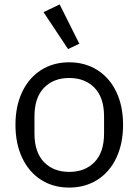

<svg xmlns="http://www.w3.org/2000/svg" viewBox="-20 -836 627 869"><path d="M339 -638 288 -614 177 -781 250 -816ZM50 -271Q50 -356 80.5 -420Q111 -484 166 -519Q221 -554 293 -554Q365 -554 420.5 -519Q476 -484 506.5 -420Q537 -356 537 -271Q537 -186 506.5 -121.5Q476 -57 420.5 -22Q365 13 293 13Q221 13 166 -22Q111 -57 80.5 -121.5Q50 -186 50 -271ZM451 -232V-309Q451 -394 408 -438.5Q365 -483 293 -483Q222 -483 179 -438.5Q136 -394 136 -309V-232Q136 -147 179 -102.5Q222 -58 293 -58Q365 -58 408 -102.5Q451 -147 451 -232Z"/></svg>

Font: IBM Plex Sans SC
Style: Regular
Weight: 400
Designer: Mike Abbink; Paul van der Laan; Pieter van Rosmalen; Eunyou Noh; Wujin Sim; Chorong Kim; Dohee Lee; Yejin We; Jinhee Kim
Foundry: Sandoll Inc.
Version: Version 1.000